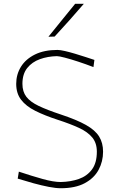

<svg xmlns="http://www.w3.org/2000/svg" viewBox="-20 -990 615 1019"><path d="M302 9Q276.5 9 239 1.8Q201.5 -5.5 158.5 -17.2Q115.5 -29 74 -42L80 -79Q149 -56 206.5 -40Q264 -24 302 -24Q355 -25 398.5 -40.2Q442 -55.5 468 -90.5Q494 -125.5 494 -185Q494 -230.5 470 -260Q446 -289.5 399.8 -311Q353.5 -332.5 287 -354Q216.5 -377 167.2 -401.8Q118 -426.5 92 -460.5Q66 -494.5 66 -545Q66 -595 91.2 -635.8Q116.5 -676.5 165.5 -700.8Q214.5 -725 285 -725Q299.5 -725 324.5 -719.2Q349.5 -713.5 378.5 -704.8Q407.5 -696 434.8 -687.2Q462 -678.5 481 -672L476 -634Q435.5 -649.5 395.2 -662.8Q355 -676 324.2 -684Q293.5 -692 282 -692Q233.5 -691 191.8 -676Q150 -661 124.5 -629Q99 -597 99 -545Q99 -503.5 120 -476.2Q141 -449 185.5 -427.8Q230 -406.5 301 -383Q387 -354.5 436.2 -326.8Q485.5 -299 506.2 -265.2Q527 -231.5 527 -185Q527 -132.5 503.2 -88.5Q479.5 -44.5 429.8 -17.8Q380 9 302 9ZM237 -795Q273 -839.5 308.2 -883Q343.5 -926.5 379 -970H425Q387.5 -926 348.8 -882.8Q310 -839.5 270 -796Z"/></svg>

Font: Commissioner Loud Thin
Style: Regular
Weight: 100
Designer: Kostas Bartsokas
Foundry: Kostas Bartsokas
Version: Version 1.000; ttfautohint (v1.8.3)